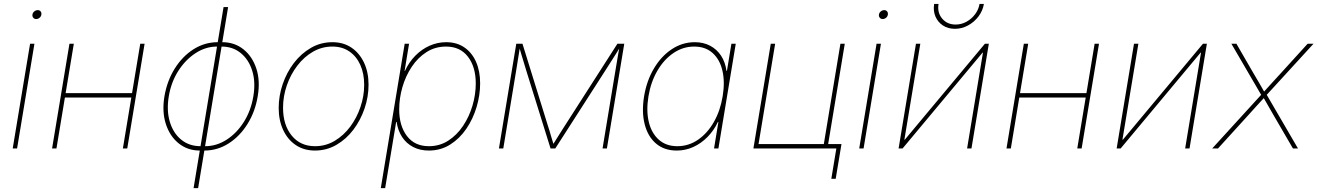

<svg xmlns="http://www.w3.org/2000/svg" viewBox="-20 -764 6779 988"><path d="M45.4 0 134.8 -539.1H157.2L67.9 0ZM166 -666Q156.7 -666 151.1 -672.9Q145.5 -679.7 147 -689Q148.4 -698.7 156.5 -705.3Q164.6 -711.9 174.3 -711.9Q183.6 -711.9 189 -705.3Q194.3 -698.7 192.9 -689Q191.4 -679.2 183.6 -672.6Q175.8 -666 166 -666Z M670.4 -284.7 666.5 -262.2H306.2L310.1 -284.7ZM359.9 -539.1 270.5 0H248L337.4 -539.1ZM724.1 -539.1 634.8 0H612.3L701.7 -539.1Z M1008.3 10.7Q945.8 10.7 899.9 -25.9Q854 -62.5 833.5 -125.7Q813 -189 826.2 -268.6Q839.8 -348.1 879.2 -411.1Q918.5 -474.1 975.8 -510.5Q1033.2 -546.9 1100.6 -546.9H1124Q1186.5 -546.9 1232.4 -510.5Q1278.3 -474.1 1299.1 -411.1Q1319.8 -348.1 1306.2 -268.6Q1293 -189 1253.4 -125.7Q1213.9 -62.5 1156.5 -25.9Q1099.1 10.7 1031.7 10.7ZM1012.2 -11.7H1035.6Q1094.2 -11.7 1146.2 -45.2Q1198.2 -78.6 1234.9 -136.7Q1271.5 -194.8 1283.7 -268.6Q1295.9 -341.8 1278.1 -399.4Q1260.3 -457 1219.2 -490.7Q1178.2 -524.4 1120.1 -524.4H1096.7Q1038.6 -524.4 986.6 -490.7Q934.6 -457 897.7 -399.4Q860.8 -341.8 848.6 -268.6Q836.4 -194.8 854 -136.7Q871.6 -78.6 912.6 -45.2Q953.6 -11.7 1012.2 -11.7ZM976.1 204.1 1130.4 -727.5H1153.8L999.5 204.1Z M1600.6 10.7Q1544.4 10.7 1502.4 -17.3Q1460.4 -45.4 1437.3 -95Q1414.1 -144.5 1414.1 -208.5Q1414.1 -270.5 1434.6 -330.8Q1455.1 -391.1 1492.2 -439.7Q1529.3 -488.3 1579.8 -517.6Q1630.4 -546.9 1690.4 -546.9Q1747.1 -546.9 1788.6 -518.8Q1830.1 -490.7 1853.3 -441.4Q1876.5 -392.1 1876.5 -328.1Q1876.5 -266.1 1856 -205.8Q1835.4 -145.5 1798.6 -96.7Q1761.7 -47.9 1711.2 -18.6Q1660.6 10.7 1600.6 10.7ZM1601.1 -11.7Q1656.2 -11.7 1702.4 -39.3Q1748.5 -66.9 1782.5 -112.5Q1816.4 -158.2 1835.2 -214.4Q1854 -270.5 1854 -327.1Q1854 -385.7 1834 -430.2Q1814 -474.6 1777.3 -499.5Q1740.7 -524.4 1690.4 -524.4Q1636.7 -524.4 1590.8 -498Q1544.9 -471.7 1510.3 -426.5Q1475.6 -381.3 1456.1 -325Q1436.5 -268.6 1436.5 -209.5Q1436.5 -121.1 1481 -66.4Q1525.4 -11.7 1601.1 -11.7Z M1939.5 204.1 2062.5 -539.1H2085L2062 -399.4H2064Q2084.5 -444.3 2117.2 -477.5Q2149.9 -510.7 2190.7 -528.8Q2231.4 -546.9 2275.9 -546.9Q2330.6 -546.9 2369.6 -520Q2408.7 -493.2 2429.7 -445.6Q2450.7 -397.9 2450.7 -335Q2450.7 -274.4 2432.4 -213.1Q2414.1 -151.9 2379.6 -101.3Q2345.2 -50.8 2296.4 -20Q2247.6 10.7 2186.5 10.7Q2141.1 10.7 2106 -7.6Q2070.8 -25.9 2049.1 -59.1Q2027.3 -92.3 2021 -136.7H2018.6L1961.9 204.1ZM2187 -11.7Q2242.7 -11.7 2287.1 -40.5Q2331.5 -69.3 2363 -116.5Q2394.5 -163.6 2411.4 -220.7Q2428.2 -277.8 2428.2 -334.5Q2428.2 -419.9 2387.9 -472.2Q2347.7 -524.4 2275.4 -524.4Q2219.2 -524.4 2174.6 -495.8Q2129.9 -467.3 2098.4 -419.7Q2066.9 -372.1 2050.5 -314.9Q2034.2 -257.8 2034.2 -200.7Q2034.2 -116.7 2074 -64.2Q2113.8 -11.7 2187 -11.7Z M2547.4 0 2636.7 -539.1H2668.5L2799.3 -117.2Q2803.7 -105 2807.4 -92Q2811 -79.1 2814.7 -66.7Q2818.4 -54.2 2822.3 -41.5Q2826.2 -28.8 2830.1 -16.1H2822.8Q2831.1 -28.8 2838.9 -41.5Q2846.7 -54.2 2854.7 -66.7Q2862.8 -79.1 2870.6 -92Q2878.4 -105 2886.7 -117.2L3157.2 -539.1H3192.4L3103 0H3080.6L3146.5 -398.4Q3148.9 -413.6 3151.6 -429Q3154.3 -444.3 3156.7 -459.5Q3159.2 -474.6 3161.9 -490Q3164.6 -505.4 3167.5 -520.5H3170.4Q3158.2 -500.5 3145.3 -480.2Q3132.3 -460 3119.6 -439.9Q3106.9 -419.9 3093.8 -399.4L2837.4 0H2813L2688.5 -399.4Q2682.6 -419.9 2676.3 -439.9Q2669.9 -460 2664.1 -480.2Q2658.2 -500.5 2652.3 -520.5H2655.3Q2652.8 -505.4 2650.4 -490Q2647.9 -474.6 2645.5 -459.5Q2643.1 -444.3 2640.6 -429Q2638.2 -413.6 2635.7 -398.4L2569.8 0Z M3462.4 10.7Q3397.9 10.7 3355.7 -25.4Q3313.5 -61.5 3297.4 -124.8Q3281.2 -188 3294.4 -268.6Q3307.6 -348.6 3345 -411.6Q3382.3 -474.6 3436.8 -510.7Q3491.2 -546.9 3555.2 -546.9Q3599.6 -546.9 3634.3 -528.6Q3668.9 -510.3 3690.7 -477.1Q3712.4 -443.8 3718.3 -399.4H3720.7L3743.7 -539.1H3766.1L3676.8 0H3654.3L3676.8 -136.7H3674.3Q3653.8 -92.8 3620.8 -59.3Q3587.9 -25.9 3547.6 -7.6Q3507.3 10.7 3462.4 10.7ZM3465.3 -11.7Q3523.9 -11.7 3572.3 -45.2Q3620.6 -78.6 3653.6 -136.5Q3686.5 -194.3 3698.7 -268.6Q3710.9 -342.3 3697.5 -400.1Q3684.1 -458 3647 -491.2Q3609.9 -524.4 3552.2 -524.4Q3494.6 -524.4 3445.6 -491.2Q3396.5 -458 3362.8 -400.1Q3329.1 -342.3 3316.9 -268.6Q3304.7 -194.3 3318.6 -136.5Q3332.5 -78.6 3370.1 -45.2Q3407.7 -11.7 3465.3 -11.7Z M3856.9 0 3946.3 -539.1H3968.8L3883.3 -22.5H4219.2L4304.7 -539.1H4327.1L4237.8 0ZM4257.8 156.2 4283.7 0H4231L4234.9 -22.5H4310.1L4280.3 156.2Z M4401.4 0 4490.7 -539.1H4513.2L4423.8 0ZM4522 -666Q4512.7 -666 4507.1 -672.9Q4501.5 -679.7 4502.9 -689Q4504.4 -698.7 4512.5 -705.3Q4520.5 -711.9 4530.3 -711.9Q4539.6 -711.9 4544.9 -705.3Q4550.3 -698.7 4548.8 -689Q4547.4 -679.2 4539.6 -672.6Q4531.7 -666 4522 -666Z M4979 0H4956.5L5038.1 -493.2H5036.1L4624.5 0H4604L4693.4 -539.1H4715.8L4633.8 -45.4H4636.2L5048.3 -539.1H5068.4ZM4893.6 -615.7Q4857.9 -615.7 4831.8 -633.1Q4805.7 -650.4 4793.5 -679.4Q4781.2 -708.5 4787.1 -743.7H4809.6Q4802.2 -699.2 4828.1 -668.5Q4854 -637.7 4897.5 -637.7Q4926.8 -637.7 4952.9 -651.9Q4979 -666 4997.3 -690.2Q5015.6 -714.4 5020.5 -743.7H5043Q5037.1 -708.5 5015.1 -679.4Q4993.2 -650.4 4961.4 -633.1Q4929.7 -615.7 4893.6 -615.7Z M5581.5 -284.7 5577.6 -262.2H5217.3L5221.2 -284.7ZM5271 -539.1 5181.6 0H5159.2L5248.5 -539.1ZM5635.3 -539.1 5545.9 0H5523.4L5612.8 -539.1Z M6101.1 0H6078.6L6160.2 -493.2H6158.2L5746.6 0H5726.1L5815.4 -539.1H5837.9L5755.9 -45.4H5758.3L6170.4 -539.1H6190.4Z M6217.8 0 6477.1 -284.2 6474.6 -267.6 6316.4 -539.1H6342.3L6429.2 -388.7Q6444.8 -363.3 6459.5 -337.2Q6474.1 -311 6489.3 -285.2H6478Q6502 -311 6525.1 -337.2Q6548.3 -363.3 6572.3 -388.7L6709 -539.1H6739.3L6490.7 -267.6L6493.7 -284.2L6659.2 0H6633.3L6532.7 -172.9Q6518.6 -196.8 6505.6 -220Q6492.7 -243.2 6479 -266.6H6490.2Q6468.3 -243.2 6447.3 -220Q6426.3 -196.8 6404.8 -172.9L6247.6 0Z"/></svg>

Font: Inter 18pt Thin
Style: Italic
Weight: 250
Italic angle: -9.3988°
Version: Version 4.001;git-66647c0bb